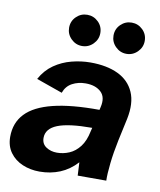

<svg xmlns="http://www.w3.org/2000/svg" viewBox="-83 -783 718 860"><g transform="rotate(10 275.5 -352.5)"><path d="M155 12Q113 12 77.5 -3Q42 -18 20.5 -47.5Q-1 -77 -1 -119Q-1 -183 39 -225Q79 -267 162 -287.5Q245 -308 372 -307L375 -320Q386 -366 361 -389.5Q336 -413 291 -413Q257 -413 230 -398.5Q203 -384 192 -353L73 -395Q96 -437 132 -462Q168 -487 211 -498Q254 -509 296 -509Q371 -509 422 -484.5Q473 -460 494.5 -411Q516 -362 501 -289L479 -187Q467 -130 461.5 -80Q456 -30 457 0H327L324 -60Q290 -23 247.5 -5.5Q205 12 155 12ZM217 -85Q246 -85 273 -96.5Q300 -108 320.5 -134.5Q341 -161 350 -206L354 -222Q247 -222 197 -202Q147 -182 147 -140Q147 -113 168 -99Q189 -85 217 -85ZM447 -575Q418 -575 397 -596Q376 -617 376 -646Q376 -676 397 -696.5Q418 -717 447 -717Q476 -717 497 -696.5Q518 -676 518 -646Q518 -617 497 -596Q476 -575 447 -575ZM245 -575Q216 -575 195 -596Q174 -617 174 -646Q174 -676 195 -696.5Q216 -717 245 -717Q274 -717 295 -696.5Q316 -676 316 -646Q316 -617 295 -596Q274 -575 245 -575Z"/></g></svg>

Font: Atkinson Hyperlegible Next
Style: Bold Italic
Weight: 700
Italic angle: -12°
Designer: Elliott Scott, Megan Eiswerth, Linus Boman, Theodore Petrosky, Letters from Sweden
Foundry: Applied Design Works, Letters from Sweden
Version: Version 2.001